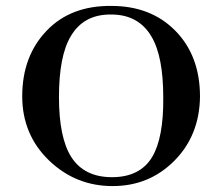

<svg xmlns="http://www.w3.org/2000/svg" viewBox="-20 -614 705 648"><path d="M655 -288C655 -380 627 -454 572 -510C517 -566 445 -594 356 -594C266 -595 193 -568 138 -511C83 -454 55 -380 55 -289C55 -202 86 -129 147 -71C207 -14 278 14 360 14C442 14 511 -14 568 -71C625 -128 654 -201 655 -288ZM531 -285C532 -194 519 -127 494 -85C467 -39 421 -16 358 -16C295 -16 249 -39 220 -85C193 -128 179 -195 179 -286C179 -378 192 -447 219 -492C248 -541 293 -566 356 -565C417 -565 462 -540 491 -491C518 -446 531 -377 531 -285Z"/></svg>

Font: GFS Nicefore
Style: Regular
Weight: 400
Designer: George Matthiopoulos
Foundry: George Matthiopoulos
Version: Version 1.0